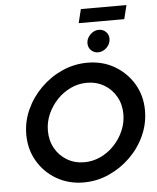

<svg xmlns="http://www.w3.org/2000/svg" viewBox="-61 -985 859 1049"><g transform="rotate(-5 368.0 -460.5)"><path d="M356.2 12.5Q273.6 12.5 207.6 -25.7Q141.7 -63.9 103.5 -129.2Q65.3 -194.4 65.3 -275Q65.3 -346.5 94.8 -411.5Q124.3 -476.4 175.7 -527.4Q227.1 -578.5 293.1 -608Q359 -637.5 431.9 -637.5Q514.6 -637.5 580.2 -599.3Q645.8 -561.1 684.4 -496.2Q722.9 -431.2 722.9 -350Q722.9 -278.5 693.4 -213.2Q663.9 -147.9 612.2 -97.2Q560.4 -46.5 494.4 -17Q428.5 12.5 356.2 12.5ZM368.8 -97.2Q414.6 -97.2 456.9 -116.7Q499.3 -136.1 532.3 -170.8Q565.3 -205.6 584.4 -249.3Q603.5 -293.1 603.5 -341Q603.5 -394.4 579.5 -436.8Q555.6 -479.2 513.9 -503.8Q472.2 -528.5 419.4 -528.5Q372.9 -528.5 330.6 -508.7Q288.2 -488.9 255.6 -454.5Q222.9 -420.1 203.8 -376.7Q184.7 -333.3 184.7 -285.4Q184.7 -231.9 208.7 -189.2Q232.6 -146.5 274.3 -121.9Q316 -97.2 368.8 -97.2ZM495.8 -688.9Q473.6 -688.9 457.6 -704.2Q441.7 -719.4 441.7 -743.1Q441.7 -769.4 462.5 -790.3Q483.3 -811.1 509.7 -811.1Q532.6 -811.1 548.3 -795.8Q563.9 -780.6 563.9 -757.6Q563.9 -730.6 543.4 -709.7Q522.9 -688.9 495.8 -688.9ZM403.5 -856.9 422.2 -932.6H672.2L653.5 -856.9Z"/></g></svg>

Font: Afacad SemiBold
Style: Italic
Weight: 600
Italic angle: -14°
Designer: Kristian Moeller
Foundry: Dicotype
Version: Version 1.000